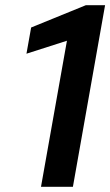

<svg xmlns="http://www.w3.org/2000/svg" viewBox="-20 -720 425 740"><path d="M138 0 238 -563 82 -513 100 -614 311 -700H385L261 0Z"/></svg>

Font: DM Sans 9pt SemiBold
Style: Italic
Weight: 600
Italic angle: -10°
Version: Version 4.004;gftools[0.9.30]